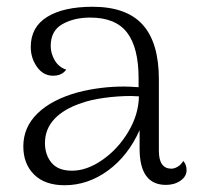

<svg xmlns="http://www.w3.org/2000/svg" viewBox="-20 -537 583 568"><path d="M532 -34Q532 -15 514 -2.5Q496 10 471 10Q393 10 393 -97V-152Q359 -76 299.5 -32.5Q240 11 171 11Q113 11 81 -20.5Q49 -52 49 -104Q49 -161 91.5 -202Q134 -243 211 -264Q277 -281 347 -281Q362 -281 390 -279V-305Q390 -396 356 -440.5Q322 -485 247 -485Q199 -485 164.5 -465.5Q130 -446 130 -401Q130 -379 142 -358.5Q154 -338 176 -331Q163 -313 137 -313Q108 -313 89.5 -339Q71 -365 71 -398Q71 -457 119.5 -487Q168 -517 254 -517Q354 -517 402 -464Q450 -411 450 -302V-91Q450 -38 487 -38Q496 -38 506 -44Q516 -50 522 -61Q532 -50 532 -34ZM391 -252 367 -253Q329 -253 288.5 -247.5Q248 -242 221 -232Q169 -215 141 -185Q113 -155 113 -114Q113 -79 132.5 -55.5Q152 -32 193 -32Q237 -32 283 -64Q329 -96 359.5 -147Q390 -198 391 -252Z"/></svg>

Font: Arima Madurai Light
Style: Regular
Weight: 300
Designer: Joana Correia and Natanael Gama
Foundry: NDISCOVER
Version: Version 1.019